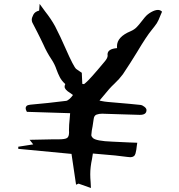

<svg xmlns="http://www.w3.org/2000/svg" viewBox="-20 -879 900 965"><path d="M437 65.9 375 43.9 362.3 49.3 339.4 -105.5 71.8 -130.9V-141.6Q129.9 -150.4 147 -153.3L128.9 -176.3L173.3 -177.2Q209.5 -178.7 243.7 -178.7H273.4Q307.1 -178.7 317.1 -185.5Q327.1 -192.4 327.1 -213.9L326.7 -223.6Q326.7 -251 330.1 -280.8Q331.5 -294.9 332.5 -310.1L115.2 -316.9Q108.9 -327.6 108.9 -335.4Q108.9 -339.8 113 -345.9Q117.2 -352.1 144 -354Q214.8 -359.9 312.5 -372.1Q318.8 -372.6 330.6 -382.8Q337.9 -389.2 346.7 -401.4Q340.3 -406.7 332 -412.1Q304.7 -428.7 304.7 -443.4Q304.7 -449.2 308.1 -456.5Q290 -472.7 280.5 -491.2Q271 -509.8 264.2 -528.8Q255.4 -555.7 238.8 -580.6Q214.8 -616.7 198.2 -654.8Q190.9 -670.9 182.9 -686.5Q174.8 -702.1 167.5 -717.3Q155.3 -741.7 142.6 -765.6Q139.6 -772.5 139.6 -779.8Q139.6 -790 147.7 -805.4Q155.8 -820.8 176.8 -825.7L179.2 -859.4Q193.4 -839.4 207 -821.3Q236.8 -783.7 256.8 -747.1Q284.7 -692.9 308.6 -637.7Q351.1 -541 363.3 -532.2Q371.1 -526.4 378.4 -521.7Q385.7 -517.1 391.1 -513.2L393.6 -457.5L402.3 -456.1L410.6 -462.9Q430.7 -479 505.4 -568.8Q521 -586.9 521 -599.1L520.5 -605.5Q520.5 -633.3 568.4 -637.2Q567.9 -641.6 567.9 -646.5Q567.9 -693.8 636.7 -722.2Q655.8 -730.5 667.7 -743.2Q679.7 -755.9 689 -768.3Q698.2 -780.8 707.5 -791.5Q720.2 -807.1 739.7 -818.1Q759.3 -829.1 773.9 -829.1Q785.6 -829.1 794.4 -820.3Q789.1 -808.6 785.2 -798.8Q777.8 -778.3 768.1 -762.2Q755.9 -744.6 742.2 -728Q716.3 -696.8 668 -615.7Q634.3 -560.5 597.7 -505.9Q579.6 -481.4 555.2 -458.5Q541.5 -445.8 529.1 -431.9Q516.6 -418 480 -373.5L491.2 -371.1Q504.9 -368.2 521 -366.7Q658.7 -355 686.5 -351.6Q696.3 -350.1 706.3 -342Q716.3 -334 716.3 -325.7Q716.3 -301.8 684.1 -301.8H679.7Q635.7 -303.7 592 -304.4Q548.3 -305.2 505.9 -307.1L493.7 -307.6Q478 -307.6 465.3 -303Q452.6 -298.3 450.7 -280Q448.7 -261.7 445.3 -244.1Q440.4 -222.2 439 -200.2Q439 -193.8 445.8 -186.5Q460.4 -169.9 546.4 -167Q585.9 -164.6 628.9 -163.1L669.9 -161.6Q668.5 -153.8 667.5 -145.5Q666 -126.5 661.1 -107.7Q656.2 -88.9 634.8 -88.9Q627.9 -88.9 619.6 -90.3Q558.6 -98.6 497.1 -103Q471.7 -105 446.8 -107.4Q444.8 -93.3 442.4 -79.6Q433.6 -39.1 433.6 -3.4Q433.6 15.6 435.5 36.1Q436.5 50.3 437 65.9Z"/></svg>

Font: Unutterable
Style: Regular
Weight: 400
Designer: GGBotNet
Foundry: f0n7.com
Version: 1.00